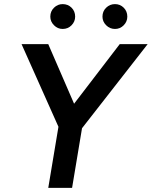

<svg xmlns="http://www.w3.org/2000/svg" viewBox="-20 -915 739 935"><path d="M379 -290 275 -324 563 -700H699ZM215 0 271 -336H387L331 0ZM268 -290 85 -700H215L378 -324ZM285 -774Q261 -774 243 -792Q225 -810 225 -834Q225 -860 243 -877.5Q261 -895 285 -895Q311 -895 328.5 -877.5Q346 -860 346 -834Q346 -810 328.5 -792Q311 -774 285 -774ZM540 -774Q515 -774 497 -792Q479 -810 479 -834Q479 -860 497 -877.5Q515 -895 540 -895Q565 -895 582.5 -877.5Q600 -860 600 -834Q600 -810 582.5 -792Q565 -774 540 -774Z"/></svg>

Font: Figtree SemiBold
Style: Italic
Weight: 600
Italic angle: -9.5°
Foundry: Erik Kennedy
Version: Version 2.001;gftools[0.9.30]